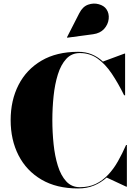

<svg xmlns="http://www.w3.org/2000/svg" viewBox="-20 -1052 774 1082"><path d="M420 10Q298.5 10 213.8 -39.8Q129 -89.5 84.5 -176.5Q40 -263.5 40 -375Q40 -486.5 84.5 -573.5Q129 -660.5 213.8 -710.2Q298.5 -760 420 -760Q463 -760 497.2 -745.8Q531.5 -731.5 560 -705L681.5 -750H685V-515H679.5Q646 -583 609.8 -637Q573.5 -691 529.8 -722Q486 -753 430 -753Q383.5 -753 353.2 -720Q323 -687 306 -632.2Q289 -577.5 282 -510.5Q275 -443.5 275 -375Q275 -307 282 -239.8Q289 -172.5 306 -117.8Q323 -63 353.2 -30Q383.5 3 430 3Q480.5 3 519.2 -15.5Q558 -34 589 -66.8Q620 -99.5 644.5 -142.8Q669 -186 690.5 -235H695V0H691.5L581 -51.5Q549.5 -23 510 -6.5Q470.5 10 420 10ZM359 -839.5 357.5 -842 427 -978Q446 -1015 476.8 -1025.8Q507.5 -1036.5 536.8 -1028.2Q566 -1020 579.5 -1000.5Q596 -976.5 592.5 -945.2Q589 -914 566.8 -889.2Q544.5 -864.5 504.5 -859Z"/></svg>

Font: Bodoni Moda 48pt Black
Style: Regular
Weight: 900
Designer: Owen Earl
Foundry: indestructible type
Version: Version 2.004